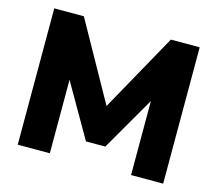

<svg xmlns="http://www.w3.org/2000/svg" viewBox="-101 -832 1085 959"><g transform="rotate(15 442.0 -352.5)"><path d="M66 0V-705H219L462 -270H427L669 -705H818V0H652V-419H673L491 -104H391L209 -420H232V0Z"/></g></svg>

Font: Nunito Sans 12pt Black
Style: Regular
Weight: 900
Designer: Vernon Adams
Foundry: Vernon Adams
Version: Version 3.101;gftools[0.9.27]